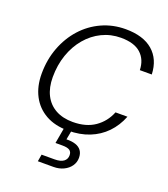

<svg xmlns="http://www.w3.org/2000/svg" viewBox="-170 -831 1057 1208"><g transform="rotate(20 358.5 -227.0)"><path d="M338 12Q250 12 188 -23Q126 -58 93 -121Q60 -184 60 -268Q60 -362 90.5 -443Q121 -524 175.5 -584.5Q230 -645 303.5 -678.5Q377 -712 462 -712Q580 -712 644.5 -656.5Q709 -601 713 -500H633Q631 -570 586.5 -610.5Q542 -651 453 -651Q385 -651 326.5 -622.5Q268 -594 224.5 -542.5Q181 -491 157 -422Q133 -353 133 -272Q133 -202 158.5 -152Q184 -102 232 -75.5Q280 -49 347 -49Q436 -49 494.5 -89.5Q553 -130 580 -198H660Q634 -132 588.5 -85Q543 -38 480 -13Q417 12 338 12ZM226 258 234 211H320Q361 211 381 196Q401 181 401 155Q401 132 386 122Q371 112 338 112H291L312 -7H362L348 67Q384 66 409.5 74.5Q435 83 448.5 102Q462 121 462 150Q462 180 445 204.5Q428 229 398 243.5Q368 258 330 258Z"/></g></svg>

Font: DM Sans 24pt Light
Style: Italic
Weight: 300
Italic angle: -10°
Designer: Colophon Foundry, Jonny Pinhorn
Foundry: Colophon Foundry
Version: Version 4.004;gftools[0.9.30]